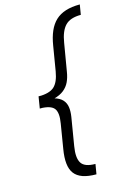

<svg xmlns="http://www.w3.org/2000/svg" viewBox="-135 -831 690 1036"><g transform="rotate(-15 210.0 -313.5)"><path d="M70.3 -304.2 77.1 -346.2Q137.7 -346.2 164.6 -370.1Q191.4 -394 201.2 -452.6L224.1 -590.3Q231.4 -636.2 246.1 -669.7Q260.7 -703.1 283.9 -724.9Q307.1 -746.6 340.8 -757.3Q374.5 -768.1 420.4 -768.1L411.1 -712.4Q351.6 -712.4 323.5 -683.1Q295.4 -653.8 285.2 -589.8L258.8 -433.6Q253.9 -403.3 242.7 -379.6Q231.4 -356 210.4 -339.1Q189.5 -322.3 155.3 -313.2Q121.1 -304.2 70.3 -304.2ZM270 140.6Q224.6 140.6 194.3 129.9Q164.1 119.1 147.9 97.7Q131.8 76.2 128.2 42.5Q124.5 8.8 132.3 -37.1L154.8 -174.3Q165 -233.4 146 -257.3Q127 -281.2 66.4 -281.7L73.7 -323.7Q124 -323.7 155.3 -314.7Q186.5 -305.7 201.9 -288.6Q217.3 -271.5 220.7 -247.6Q224.1 -223.6 219.2 -193.4L193.4 -37.6Q182.6 26.4 201.2 55.7Q219.7 85 279.3 85ZM66.4 -281.2 77.1 -346.7H159.7L148.4 -281.2Z"/></g></svg>

Font: Inter 24pt Light
Style: Italic
Weight: 300
Italic angle: -9.3988°
Designer: Rasmus Andersson
Foundry: rsms
Version: Version 4.001;git-66647c0bb